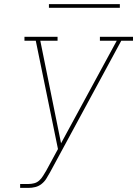

<svg xmlns="http://www.w3.org/2000/svg" viewBox="-20 -914 667 934"><path d="M78 0V-19H119Q132 -19 146 -22.5Q160 -26 171 -36Q182 -46 189.5 -58.5Q197 -71 205 -84L262 -189L154 -716H99V-735H260V-716H176L277 -217L548 -716H466V-735H627V-716H570L223 -75Q214 -59 205 -44.5Q196 -30 182 -19Q168 -8 151.5 -4Q135 0 119 0ZM563 -876H218V-894H563Z"/></svg>

Font: Iosevka HT Thin Extended
Style: Italic
Weight: 100
Width: 7
Italic angle: -9°
Monospace: yes
Designer: Belleve Invis
Foundry: Belleve Invis
Version: Version 32.3.0; ttfautohint (v1.8.4)